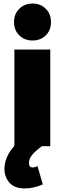

<svg xmlns="http://www.w3.org/2000/svg" viewBox="-20 -823 364 1081"><path d="M61 -544H263V0H61ZM163 -803Q209 -803 238 -773.5Q267 -744 267 -699Q267 -653 238 -624Q209 -595 163 -595Q118 -595 88.5 -624Q59 -653 59 -699Q59 -744 88.5 -773.5Q118 -803 163 -803ZM104 -42 216 0Q184 23 163.5 46Q143 69 143 94Q143 107 148.5 113.5Q154 120 165 120Q170 120 177 118Q184 116 191 112L221 215Q199 225 172.5 231.5Q146 238 119 238Q62 238 33.5 206Q5 174 5 127Q5 84 29.5 41Q54 -2 104 -42Z"/></svg>

Font: Alexandria ExtraBold
Style: Regular
Weight: 800
Designer: Mohamed Gaber
Foundry: Kief Type Foundry
Version: Version 5.100